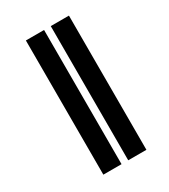

<svg xmlns="http://www.w3.org/2000/svg" viewBox="-176 -791 770 875"><g transform="rotate(-30 209.0 -353.0)"><path d="M200.2 -706.1V0H104.5V-706.1ZM331.1 -706.1V0H235.4V-706.1Z"/></g></svg>

Font: Inter Black
Style: Regular
Weight: 900
Designer: Rasmus Andersson
Foundry: rsms
Version: Version 4.000;git-a52131595